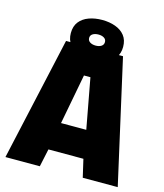

<svg xmlns="http://www.w3.org/2000/svg" viewBox="-121 -922 865 1013"><g transform="rotate(15 311.0 -415.5)"><path d="M4.8 0 155.1 -674.5H466.3L618.2 0H427.1L404.5 -97.6H213.5L192.6 0ZM241.7 -249.1H379.6L328.9 -522.9H293.6ZM311.5 -612.1Q271.6 -612.1 239.3 -623.9Q206.9 -635.6 187.8 -660.2Q168.7 -684.9 168.7 -721.6Q168.7 -759.2 187.8 -783.4Q206.9 -807.5 239.3 -819.2Q271.6 -831 311.5 -831Q351.4 -831 383.7 -819.2Q416.1 -807.5 435.2 -783.4Q454.3 -759.2 454.3 -721.6Q454.3 -686 435.8 -661.4Q417.2 -636.7 385.1 -624.4Q353.1 -612.1 311.5 -612.1ZM312.1 -691.1Q330.8 -691.1 342.9 -699Q355 -707 355 -721.6Q355 -736.1 342.9 -743.8Q330.8 -751.5 312.1 -751.5Q293.4 -751.5 281 -743.8Q268.6 -736.1 268.6 -721.6Q268.6 -707 281 -699Q293.4 -691.1 312.1 -691.1Z"/></g></svg>

Font: Titillium Web SemiBold
Style: Regular
Weight: 600
Designer: Mohamed Gaber, Accademia di Belle Arti di Urbino
Foundry: Kief Type Foundry, Accademia di Belle Arti di Urbino
Version: Version 3.000; ttfautohint (v1.8.4)